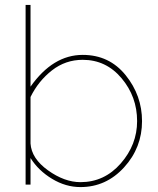

<svg xmlns="http://www.w3.org/2000/svg" viewBox="-20 -750 643 780"><path d="M307 10Q247 10 191.5 -23.5Q136 -57 104 -108V0H84V-730H104V-398Q195 -527 316 -527Q424 -527 490.5 -444.5Q557 -362 557 -258Q557 -150 484 -70Q411 10 307 10ZM307 -10Q404 -10 470.5 -86Q537 -162 537 -258Q537 -357 474 -432Q411 -507 316 -507Q246 -507 191 -464Q136 -421 104 -356V-167Q108 -106 175 -58Q242 -10 307 -10Z"/></svg>

Font: Raleway
Style: Thin
Weight: 100
Designer: Matt McInerney, Pablo Impallari, Rodrigo Fuenzalida
Foundry: Matt McInerney, Pablo Impallari, Rodrigo Fuenzalida
Version: Version 3.000